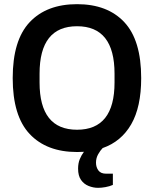

<svg xmlns="http://www.w3.org/2000/svg" viewBox="-20 -718 739 922"><path d="M350 12Q204 12 122.5 -74.5Q41 -161 41 -343Q41 -525 122.5 -611.5Q204 -698 350 -698Q496 -698 577 -611.5Q658 -525 658 -343Q658 -204 610 -121Q562 -38 473 -7Q462 4 451.5 22.5Q441 41 441 63Q441 85 452.5 100.5Q464 116 489 116H522V170Q506 177 486.5 180.5Q467 184 451 184Q428 184 405.5 175Q383 166 369 146Q355 126 355 92Q355 66 363 46.5Q371 27 383 11Q367 12 350 12ZM350 -95Q530 -95 530 -322V-364Q530 -592 350 -592Q170 -592 170 -364V-322Q170 -95 350 -95Z"/></svg>

Font: Archivo SemiCondensed SemiBold
Style: Regular
Weight: 600
Width: 4
Designer: Hector Gatti
Foundry: Omnibus-Type
Version: Version 2.001; ttfautohint (v1.8.3)